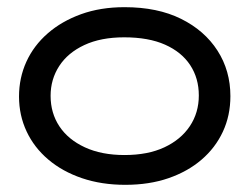

<svg xmlns="http://www.w3.org/2000/svg" viewBox="-20 -500 695 535"><path d="M329 15Q263 15 208.5 -3.5Q154 -22 114.5 -55.5Q75 -89 54 -134Q33 -179 33 -231Q33 -283 53.5 -328Q74 -373 113 -407Q152 -441 206 -460.5Q260 -480 327 -480Q419 -480 484.5 -447.5Q550 -415 586 -359Q622 -303 622 -232Q622 -178 601 -133Q580 -88 541.5 -55Q503 -22 449.5 -3.5Q396 15 329 15ZM327 -68Q392 -68 438 -89.5Q484 -111 509 -148.5Q534 -186 534 -234Q534 -282 510 -318.5Q486 -355 440 -375.5Q394 -396 326 -396Q261 -396 215 -374.5Q169 -353 145 -316Q121 -279 121 -233Q121 -185 145.5 -148Q170 -111 216.5 -89.5Q263 -68 327 -68Z"/></svg>

Font: Fredoka SemiExpanded
Style: Regular
Weight: 400
Width: 6
Designer: Ben Nathan
Foundry: Milena B. Brandão, Ben Nathan
Version: Version 2.001